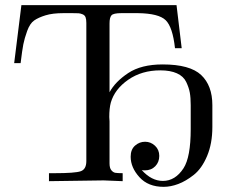

<svg xmlns="http://www.w3.org/2000/svg" viewBox="-20 -703 901 745"><path d="M35 -458 63 -683H665L685 -516H659Q650 -598 623 -624.5Q596 -651 515 -652H451Q420 -652 412.5 -643.5Q405 -635 405 -612V-345Q427 -386 477.5 -419.5Q528 -453 611 -453Q717 -453 760.5 -412Q804 -371 804 -295V-210Q804 -146 783.5 -97.5Q763 -49 732 -24.5Q701 0 671.5 11Q642 22 615 22Q555 22 521 -15.5Q487 -53 487 -95Q487 -123 504 -138Q521 -153 543 -153Q565 -153 581.5 -137.5Q598 -122 598 -98Q598 -74 582.5 -58Q567 -42 542 -42Q534 -42 530 -43Q568 -1 612 -1Q660 -1 692 -50Q720 -93 720 -202V-295Q720 -324 716.5 -343.5Q713 -363 702.5 -385Q692 -407 666.5 -418.5Q641 -430 602 -430Q530 -430 477.5 -393.5Q425 -357 410 -305Q404 -283 404 -249Q404 -246 404.5 -240.5Q405 -235 405 -232V-69Q405 -51 412 -42.5Q419 -34 427.5 -32.5Q436 -31 456 -31V0L382 -3L170 0V-31H192Q271 -31 293 -38.5Q315 -46 315 -78V-614Q315 -628 312 -636Q309 -644 300.5 -647.5Q292 -651 285 -651.5Q278 -652 261 -652H226Q184 -652 156.5 -643.5Q129 -635 112.5 -623.5Q96 -612 85.5 -583Q75 -554 70.5 -531Q66 -508 60 -458Z"/></svg>

Font: CMU Serif
Style: Roman
Weight: 500
Version: Version 0.7.0